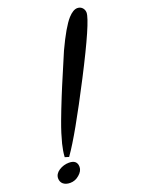

<svg xmlns="http://www.w3.org/2000/svg" viewBox="-139 -789 656 867"><g transform="rotate(-20 188.5 -355.5)"><path d="M0 -27.8C0 -4.9 17.1 9.8 44.9 9.8C61 9.8 75.7 4.4 88.9 -7.3C102.1 -18.6 108.9 -30.8 108.9 -43.9C108.9 -66.9 95.7 -78.1 69.8 -78.1C52.7 -78.1 36.6 -73.2 22 -64C7.3 -54.2 0 -42 0 -27.8ZM82 -105C119.6 -157.7 178.2 -261.2 257.8 -415.5C337.4 -569.8 377 -660.6 377 -688C377 -704.1 365.2 -721.2 344.2 -721.2C330.6 -721.2 315.9 -712.4 299.8 -694.8C278.8 -671.4 252.9 -627 222.2 -561C214.4 -543.5 193.8 -494.6 160.2 -415C159.7 -413.6 153.3 -398.9 142.1 -371.1C130.9 -342.8 123.5 -324.2 120.1 -315.9C116.7 -307.6 111.3 -292.5 103 -271C86.9 -228 78.6 -199.7 70.8 -169.9C65.4 -147.9 62 -127.9 61 -110.8V-107.9L80.1 -102.1Z"/></g></svg>

Font: Dancing Script
Style: Regular
Weight: 800
Designer: Pablo Impallari
Foundry: Pablo Impallari
Version: Version 2.001